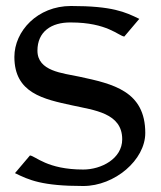

<svg xmlns="http://www.w3.org/2000/svg" viewBox="-20 -610 538 641"><path d="M28 -420C28 -299 125 -279 222 -258C294 -242 388 -233 388 -145C388 -80 318 -44 258 -44C137 -44 99 -89 80 -91L30 -32C77 -9 120 11 258 11C363 11 465 -76 465 -166C465 -306 357 -330 245 -354C189 -366 105 -372 105 -441C105 -504 151 -536 217 -535C338 -535 376 -490 395 -488L445 -547C398 -570 355 -590 217 -590C105 -590 28 -506 28 -420Z"/></svg>

Font: Charger Sport
Style: Df
Weight: 400
Designer: Jasper
Foundry: Cannot Into Space Fonts
Version: Version 1.1